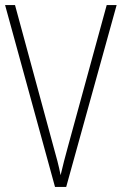

<svg xmlns="http://www.w3.org/2000/svg" viewBox="-20 -734 478 754"><path d="M438 -714H399L247 -159C235 -117 227 -83 218 -46C211 -83 201 -119 190 -158L39 -714H0L196 0H240Z"/></svg>

Font: Noto Sans Myanmar UI Condensed ExtraLight
Style: Regular
Weight: 200
Width: 3
Designer: Monotype Design Team
Foundry: Monotype Imaging Inc.
Version: Version 2.103